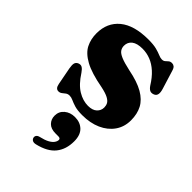

<svg xmlns="http://www.w3.org/2000/svg" viewBox="-227 -586 963 963"><g transform="rotate(45 255.0 -104.0)"><path d="M260.5 -40.5Q292 -40.5 308.2 -55.5Q324.5 -70.5 324.5 -92.5Q324.5 -106 318.8 -117.2Q313 -128.5 295.5 -138Q278 -147.5 242.5 -155Q157.5 -170.5 112.2 -195.5Q67 -220.5 50.2 -253.8Q33.5 -287 33.5 -328Q33.5 -403.5 86.2 -447Q139 -490.5 240.5 -490.5Q276.5 -490.5 298.2 -484.8Q320 -479 333.8 -473Q347.5 -467 358 -467Q369.5 -467 376 -473Q382.5 -479 389.2 -484.8Q396 -490.5 407.5 -490.5Q416.5 -490.5 423.8 -484.8Q431 -479 435.5 -463L465 -367.5Q472 -346 469.2 -332.8Q466.5 -319.5 453 -314.5Q439.5 -309.5 429.5 -314.2Q419.5 -319 410 -333Q387.5 -369.5 362 -392.5Q336.5 -415.5 309 -426.2Q281.5 -437 251.5 -437Q213.5 -437 194.2 -422Q175 -407 175 -381.5Q175 -366.5 183 -354.5Q191 -342.5 214 -332.8Q237 -323 280.5 -313.5Q349.5 -300 389.8 -276.8Q430 -253.5 447.5 -220.2Q465 -187 465 -142Q465 -95.5 440.5 -60.5Q416 -25.5 372.8 -6.2Q329.5 13 273.5 13Q239 13 218.5 6.8Q198 0.5 184.8 -5.8Q171.5 -12 159.5 -12Q147.5 -12 139 -5.8Q130.5 0.5 122.8 6.8Q115 13 104 13Q95 13 88.8 6.5Q82.5 0 79.5 -16L62 -107.5Q58 -130 61.2 -141Q64.5 -152 76 -157Q89.5 -162.5 99.5 -156.5Q109.5 -150.5 120 -135Q153 -83.5 188.8 -62Q224.5 -40.5 260.5 -40.5ZM244 172.5Q210.5 172.5 193.8 155.2Q177 138 177 112.5Q177 82.5 199.2 63.8Q221.5 45 254.5 45Q292 45 315 67.5Q338 90 338 134Q338 191 308.2 228Q278.5 265 212.5 280.5Q199 283.5 191 279.2Q183 275 180.5 266Q178.5 257.5 183.2 250.5Q188 243.5 200.5 240.5Q229 234 246 224.8Q263 215.5 270.8 204.5Q278.5 193.5 278.5 183.5Q278.5 172.5 263.5 172.5Z"/></g></svg>

Font: Fraunces
Style: Bold
Weight: 700
Version: Version 1.000;[b76b70a41]